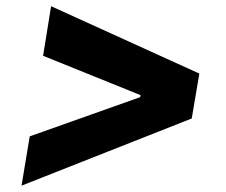

<svg xmlns="http://www.w3.org/2000/svg" viewBox="-20 -602 726 618"><path d="M597.2 -220.7 49.3 -4.4 75.7 -163.1 436 -291 430.2 -283.2 433.6 -302.2 437 -293.9 118.7 -422.4 144.5 -582 621.6 -365.2Z"/></svg>

Font: Inter ExtraBold
Style: Italic
Weight: 800
Italic angle: -9.3988°
Designer: Rasmus Andersson
Foundry: rsms
Version: Version 4.001;git-66647c0bb